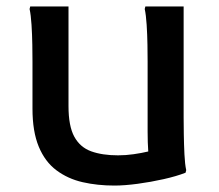

<svg xmlns="http://www.w3.org/2000/svg" viewBox="-20 -565 682 597"><path d="M336 12Q283 12 237 1.5Q191 -9 155.5 -35.5Q120 -62 100.5 -109Q81 -156 81 -227V-374Q81 -394 80.5 -425.5Q80 -457 78 -488Q76 -519 72 -537L74 -545H193V-235Q193 -173 211 -140Q229 -107 263.5 -94.5Q298 -82 347 -82Q371 -82 395.5 -85.5Q420 -89 441 -94Q440 -107 439.5 -123Q439 -139 439 -156V-374Q439 -394 438.5 -425.5Q438 -457 436 -488Q434 -519 430 -537L432 -545H551V-199Q551 -179 551.5 -147.5Q552 -116 553.5 -85Q555 -54 559 -36L557 -28Q529 -17 489 -8Q449 1 408 6.5Q367 12 336 12Z"/></svg>

Font: Kufam Medium
Style: Regular
Weight: 500
Designer: Wael Morcos, Artur Schmal
Foundry: Original Type
Version: Version 1.300; ttfautohint (v1.8.3)